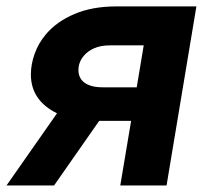

<svg xmlns="http://www.w3.org/2000/svg" viewBox="-32 -565 630 585"><path d="M475.5 0H334.5L367.5 -196.7H270.2L132.8 0H-12.1L141.7 -219.8Q62.1 -258.9 62.1 -338.1Q62.1 -369.3 73.7 -401.5Q85.2 -433.6 108 -460.6Q140.6 -499.3 195 -522.4Q249.3 -545.5 323.2 -545.5H566.4ZM384.6 -299 405.9 -426.8H303.6Q274.5 -426.8 254.4 -417.8Q234.4 -408.7 223 -394.5Q207 -375.7 207 -350.9Q207 -339.8 211.3 -330.3Q215.6 -320.7 224.6 -313.7Q233.7 -306.8 247.5 -302.9Q261.4 -299 280.5 -299Z"/></svg>

Font: Linik Sans
Style: Bold Italic
Weight: 700
Italic angle: 9°
Designer: Fonts by Rasmus Andersson / Changes by Cristiano Sobral with parts from Marc Monis
Foundry: rsms
Version: Version 3.020; ttfautohint (v1.6)